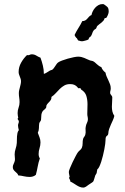

<svg xmlns="http://www.w3.org/2000/svg" viewBox="-20 -832 597 915"><path d="M524.9 -279.8Q522.5 -269 517.8 -258.8Q513.2 -248.5 508.5 -238.3Q503.9 -228 500.2 -217.5Q496.6 -207 496.1 -195.8Q495.1 -189.5 493.2 -187.7Q491.2 -186 488.8 -184.1Q486.3 -182.1 484.6 -178.2Q482.9 -174.3 482.9 -164.1Q482.9 -157.7 481.4 -146Q480 -134.3 477.1 -119.9Q474.1 -105.5 470.5 -90.1Q466.8 -74.7 462.4 -61.3Q458 -47.9 453.4 -38.1Q448.7 -28.3 443.8 -24.9Q442.4 -21 442.1 -16.8Q441.9 -12.7 440.9 -8.8Q439.9 -4.9 437.7 -2Q435.5 1 434.1 3.9Q429.7 16.6 428.5 22.2Q427.2 27.8 425.5 31Q423.8 34.2 418.9 37.6Q414.1 41 401.9 48.8Q397.5 52.7 390.1 57.4Q382.8 62 377 62Q368.2 62 360.4 58.8Q352.5 55.7 345.2 51Q337.9 46.4 330.3 41.5Q322.8 36.6 314.9 33.2V30.8Q314.9 26.9 312 22.5Q309.1 18.1 309.1 14.2L312 11.2Q311 4.9 309.6 -1Q308.1 -6.8 308.1 -13.2Q308.1 -17.6 313.5 -31Q318.8 -44.4 326.2 -59.6Q333.5 -74.7 340.6 -88.1Q347.7 -101.6 351.1 -106Q355.5 -111.8 361.3 -116.5Q367.2 -121.1 370.1 -127.9Q374 -137.7 373.8 -148.9Q373.5 -160.2 376 -169.9Q377.4 -175.3 380.9 -179.4Q384.3 -183.6 386.2 -189Q389.2 -199.7 387.9 -210.4Q386.7 -221.2 389.2 -231Q390.6 -238.8 394.8 -247.1Q398.9 -255.4 398.9 -263.2Q398.9 -270 397.5 -276.1Q396 -282.2 396 -289.1Q396 -301.3 396.5 -312.5Q397 -323.7 397 -335Q397 -356.9 391.4 -375.2Q385.7 -393.6 367.2 -404.8L362.8 -412.1Q361.3 -413.1 359.9 -412.1Q358.4 -411.1 356 -411.1Q353 -411.1 350.8 -414.3Q348.6 -417.5 344.5 -421.1Q340.3 -424.8 333.3 -428Q326.2 -431.2 314 -431.2Q297.9 -431.2 286.4 -424.6Q274.9 -418 265.1 -408.4Q255.4 -398.9 246.1 -388.4Q236.8 -377.9 225.1 -370.1Q225.6 -362.8 223.1 -357.9Q220.7 -353 217 -348.9Q213.4 -344.7 209.2 -340.6Q205.1 -336.4 202.1 -331.1Q200.7 -328.1 200.7 -324.5Q200.7 -320.8 199.2 -317.9Q195.3 -312 189.2 -307.9Q183.1 -303.7 180.2 -295.9Q176.8 -288.6 176.8 -280Q176.8 -271.5 175.8 -264.2Q175.8 -260.3 174.6 -257.8Q173.3 -255.4 171.9 -253.2Q170.4 -251 168.9 -249Q167.5 -247.1 167 -244.1Q165.5 -232.9 165.5 -221.7Q165.5 -210.4 160.2 -199.2Q164.1 -188 168.5 -177Q172.9 -166 172.9 -153.8Q172.9 -139.6 168.5 -126Q164.1 -112.3 164.1 -98.1Q164.1 -85.9 169.9 -77.1Q163.1 -58.1 159.7 -38.3Q156.2 -18.6 150.9 1Q145 6.3 137.2 8.8Q129.4 11.2 122.1 11.2Q107.9 11.2 94.2 8.1Q80.6 4.9 66.9 3.9Q65.4 -2 61.3 -6.1Q57.1 -10.3 52.5 -14.2Q47.9 -18.1 44.4 -23.2Q41 -28.3 41 -36.1Q41 -43 45.2 -51.3Q49.3 -59.6 50.8 -66.9Q51.8 -73.7 50.8 -81.1Q49.8 -88.4 49.8 -96.2Q49.8 -109.4 54.4 -123Q59.1 -136.7 60.1 -150.9Q60.5 -158.2 60.5 -166.3Q60.5 -174.3 61 -182.4Q61.5 -190.4 63.2 -198.2Q64.9 -206.1 69.8 -211.9Q68.4 -217.3 67.1 -222.9Q65.9 -228.5 65.9 -233.9Q65.9 -239.3 67.9 -243.9Q69.8 -248.5 69.8 -252.9Q69.8 -257.3 66.9 -260Q64 -262.7 64 -267.1L66.9 -270Q65.9 -275.9 64.9 -281.5Q64 -287.1 64 -293Q64 -306.6 68.6 -319.1Q73.2 -331.5 73.2 -345.2Q73.2 -356.4 71.5 -366.9Q69.8 -377.4 69.8 -388.2Q69.8 -395.5 71.5 -402.6Q73.2 -409.7 75 -416.5Q76.7 -423.3 78.4 -430.4Q80.1 -437.5 80.1 -444.8Q80.1 -450.7 78.4 -456.1Q76.7 -461.4 74.5 -466.8Q72.3 -472.2 70.6 -477.5Q68.8 -482.9 68.8 -488.8Q68.8 -512.2 80.6 -533.2Q92.3 -554.2 108.9 -569.8Q109.9 -569.8 110.8 -569.3Q111.8 -568.8 112.8 -568.8Q118.2 -568.8 122.3 -571Q126.5 -573.2 130.9 -573.2Q143.6 -573.2 153.1 -567.1Q162.6 -561 172.9 -557.1Q179.7 -538.6 184.3 -519.5Q189 -500.5 189 -480Q194.3 -481.4 199 -484.1Q203.6 -486.8 208.3 -489.7Q212.9 -492.7 217.5 -495.4Q222.2 -498 228 -499Q232.9 -502.4 236.3 -507.1Q239.7 -511.7 242.9 -516.6Q246.1 -521.5 249.3 -526.1Q252.4 -530.8 256.8 -534.2Q262.7 -538.6 275.6 -543.5Q288.6 -548.3 303 -552.5Q317.4 -556.6 331.1 -559.3Q344.7 -562 352.1 -562Q360.8 -562 367.9 -560.3Q375 -558.6 381.6 -555.9Q388.2 -553.2 394.8 -550Q401.4 -546.9 409.2 -543.9Q412.1 -543 415 -542.7Q418 -542.5 421.9 -541Q427.7 -538.6 432.4 -534.4Q437 -530.3 441.9 -525.9Q446.8 -521.5 451.9 -517.8Q457 -514.2 462.9 -512.2Q465.8 -503.9 470.9 -497.6Q476.1 -491.2 482.9 -485.8Q484.4 -475.6 488.5 -466.6Q492.7 -457.5 496.8 -448.5Q501 -439.5 504.4 -430.4Q507.8 -421.4 507.8 -411.1Q507.8 -404.8 506.3 -400.1Q504.9 -395.5 504.9 -390.1Q504.9 -385.7 506.6 -383.3Q508.3 -380.9 510 -378.7Q511.7 -376.5 513.4 -373.8Q515.1 -371.1 515.1 -367.2Q515.1 -356 514.2 -345.2Q513.2 -334.5 513.2 -323.2Q513.2 -312 515.6 -300.8Q518.1 -289.6 524.9 -279.8ZM498 -775.4Q498 -772.9 496.8 -768.6Q495.6 -764.2 493.7 -759.8Q491.7 -755.4 489.7 -751.7Q487.8 -748 485.8 -746.6Q483.4 -745.6 481.4 -745.8Q479.5 -746.1 478 -744.1Q476.6 -737.8 472.7 -733.2Q468.8 -728.5 463.6 -724.4Q458.5 -720.2 453.4 -716.6Q448.2 -712.9 443.8 -708.5Q441.4 -705.6 440.4 -701.9Q439.5 -698.2 437 -695.3Q434.6 -692.9 431.4 -691.4Q428.2 -689.9 426.8 -687.5Q421.4 -680.7 419.2 -672.1Q417 -663.6 411.1 -657.2L405.8 -653.3Q403.3 -650.9 403.3 -648.4Q403.3 -646 400.9 -643.6Q399.4 -642.6 395.3 -641.1Q391.1 -639.6 386.2 -638.4Q381.3 -637.2 377.2 -636.2Q373 -635.3 371.1 -635.3Q364.3 -635.3 356.9 -638.2Q353.5 -638.2 352.1 -639.9Q350.6 -641.6 349.4 -644Q348.1 -646.5 347.2 -648.4Q346.2 -650.4 343.8 -651.4Q341.3 -655.8 338.6 -658.4Q335.9 -661.1 335.9 -666.5Q344.2 -683.6 354.2 -699.2Q364.3 -714.8 372.1 -731.4Q380.9 -731.4 386.5 -734.9Q392.1 -738.3 396.2 -743.2Q400.4 -748 404.8 -752.9Q409.2 -757.8 416 -760.3Q417.5 -769 422.1 -778.3Q426.8 -787.6 433.6 -795.2Q440.4 -802.7 449.2 -807.6Q458 -812.5 467.8 -812.5Q473.1 -812.5 475.1 -811.5Q481 -807.1 485.4 -804.2Q489.7 -801.3 492.4 -798.1Q495.1 -794.9 496.6 -789.8Q498 -784.7 498 -775.4Z"/></svg>

Font: Margarine
Style: Regular
Weight: 400
Designer: Astigmatic (AOETI)
Foundry: Astigmatic (AOETI)
Version: Version 1.000